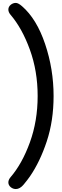

<svg xmlns="http://www.w3.org/2000/svg" viewBox="-20 -1035 425 1312"><path d="M37.1 -969.2Q37.1 -988.8 53 -1002Q68.8 -1015.1 88.4 -1015.1Q96.2 -1015.1 106.9 -1009.5Q117.7 -1003.9 130.4 -992.7Q230.5 -905.8 288.3 -734.1Q346.2 -562.5 346.2 -378.9Q346.2 -210 299.8 -69.8Q253.4 70.3 184.6 170.4Q168 194.3 142.1 225.6Q116.2 256.8 88.4 256.8Q68.8 256.8 53 243.7Q37.1 230.5 37.1 210.9Q37.1 202.6 40.8 193.8Q44.4 185.1 51.3 176.8Q131.3 84 184.3 -62.3Q237.3 -208.5 237.3 -378.9Q237.3 -549.3 184.1 -695.8Q130.9 -842.3 51.3 -935.1Q44.4 -943.4 40.8 -952.1Q37.1 -960.9 37.1 -969.2Z"/></svg>

Font: Cutive
Style: Regular
Weight: 400
Designer: Vernon Adams
Version: Version 1.002